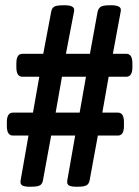

<svg xmlns="http://www.w3.org/2000/svg" viewBox="-20 -706 527 728"><path d="M91 2Q74 2 65 -2.5Q56 -7 58 -21L88 -192H29Q6 -192 6 -228V-243Q6 -279 29 -279H105L129 -415H65Q42 -415 42 -451V-466Q42 -502 65 -502H144L174 -661Q176 -674 184.5 -680Q193 -686 221 -686H227Q244 -686 253.5 -681Q263 -676 261 -664L230 -502H321L350 -661Q353 -674 361.5 -680Q370 -686 397 -686H404Q421 -686 430.5 -681Q440 -676 438 -664L408 -502H459Q482 -502 482 -466V-451Q482 -415 459 -415H392L368 -279H427Q450 -279 450 -243V-228Q450 -192 427 -192H351L320 -23Q318 -10 309 -4Q300 2 275 2H268Q251 2 242 -2.5Q233 -7 235 -21L265 -192H174L143 -23Q141 -10 132.5 -4Q124 2 97 2ZM191 -279H282L306 -415H215Z"/></svg>

Font: Asap Semi Condensed Medium
Style: Regular
Weight: 500
Width: 4
Designer: Pablo Cosgaya
Foundry: Omnibus-Type
Version: Version 3.001; ttfautohint (v1.8.4.7-5d5b)